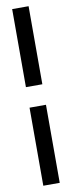

<svg xmlns="http://www.w3.org/2000/svg" viewBox="-95 -674 336 899"><g transform="rotate(-10 73.0 -225.0)"><path d="M112.3 195.3H34.2V-175.8H112.3ZM112.3 -273.4H34.2V-644.5H112.3Z"/></g></svg>

Font: Orelega One
Style: Regular
Weight: 400
Version: Version 1.1 ; ttfautohint (v1.8.3)